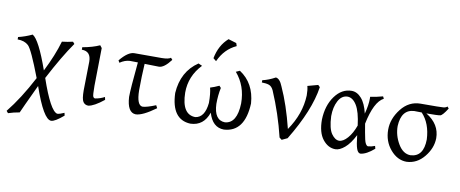

<svg xmlns="http://www.w3.org/2000/svg" viewBox="-74 -1035 3683 1538"><g transform="rotate(10 1768.0 -266.5)"><path d="M391.1 178.2Q329.1 178.2 240.7 -78.1Q144 127.4 132.3 155.8Q84.5 163.6 41 178.2L26.9 161.6Q124.5 40.5 218.3 -138.2Q134.8 -357.4 102.8 -387.2Q70.8 -417 14.6 -417V-436.5Q71.8 -450.2 126.5 -476.1Q181.2 -444.8 264.6 -209Q333.5 -345.7 366.7 -460.9Q414.1 -466.3 454.6 -476.1L468.3 -460Q385.3 -341.8 285.6 -151.4Q373 103 430.2 114.3Q453.1 112.3 486.3 96.7L491.2 118.7Q421.9 178.2 391.1 178.2Z M663.6 7.3Q636.2 7.3 621.3 -14.4Q606.4 -36.1 606.4 -108.9L610.4 -340.8Q610.4 -425.3 535.2 -425.3V-445.3Q618.2 -460 674.3 -485.8L689.9 -465.8L685.1 -158.7Q685.1 -81.5 691.2 -70.3Q697.3 -59.1 707.5 -59.1Q748.5 -65.4 783.7 -84.5L788.6 -62Q709.5 1.5 663.6 7.3Z M1049.3 9.8Q981 7.3 973.6 -118.7Q973.6 -182.6 995.1 -402.8Q968.8 -403.8 930.7 -403.8Q890.6 -402.3 849.6 -374.5L839.4 -392.1Q903.3 -470.2 954.1 -470.7H1177.2Q1232.4 -471.2 1250 -485.8L1263.2 -470.7Q1208.5 -398.4 1166.5 -398.4L1050.3 -400.9Q1043.9 -299.8 1043.5 -184.1Q1045.4 -62.5 1093.3 -60.1Q1127 -61.5 1199.2 -90.8L1210.9 -68.4Q1105 8.8 1049.3 9.8Z M1766.1 7.3Q1673.3 6.3 1640.1 -107.9Q1601.6 4.4 1493.7 7.3Q1339.4 0.5 1332 -213.9Q1343.3 -390.6 1475.1 -479L1505.9 -465.3Q1410.2 -364.7 1410.2 -231Q1413.1 -52.7 1523.9 -51.3Q1599.6 -61.5 1611.8 -181.6Q1611.8 -259.3 1599.6 -304.7Q1630.4 -313.5 1670.9 -332.5L1685.1 -316.9Q1671.9 -255.9 1671.9 -184.6Q1676.8 -53.2 1765.1 -51.3Q1861.8 -60.1 1866.7 -222.7Q1866.7 -365.7 1780.8 -465.3L1811.5 -479Q1933.1 -399.9 1944.8 -236.3Q1934.6 -2 1766.1 7.3ZM1609.9 -521.5 1585.4 -541.5Q1606 -648.9 1678.2 -712.4L1744.1 -692.4L1752 -668.9Q1657.2 -626 1609.9 -521.5Z M2236.8 7.8 2217.3 -7.3Q2172.4 -193.4 2096.7 -370.1Q2082 -401.4 2059.1 -409.2Q2036.1 -417 2001 -417V-435.5Q2051.3 -446.8 2105 -476.1Q2137.7 -472.2 2161.1 -413.1Q2224.1 -275.9 2271 -86.4Q2367.2 -225.6 2373 -377Q2373 -422.9 2364.7 -453.1L2449.2 -476.1L2464.8 -460.9Q2436.5 -267.6 2281.7 -13.2Z M2691.4 -64.9Q2724.1 -65.9 2758.8 -105.5Q2793.5 -145 2816.9 -210.4Q2803.7 -320.8 2771.7 -372.8Q2739.7 -424.8 2696.3 -424.8Q2648.9 -423.3 2621.8 -372.1Q2594.7 -320.8 2594.7 -248Q2599.1 -147.9 2628.4 -106.4Q2657.7 -64.9 2691.4 -64.9ZM2877.4 7.3Q2856.9 7.3 2845.5 -25.4Q2834 -58.1 2826.2 -134.3Q2789.1 -61.5 2748.3 -27.1Q2707.5 7.3 2673.3 7.3Q2613.8 7.3 2570.1 -47.9Q2526.4 -103 2526.4 -208.5Q2530.3 -323.2 2585.9 -399.7Q2641.6 -476.1 2721.7 -476.1Q2766.1 -476.1 2802 -435.5Q2837.9 -395 2856.4 -314.5Q2875.5 -387.7 2875.5 -439.5L2875 -454.6Q2931.6 -463.4 2976.6 -476.1L2985.8 -458.5Q2910.2 -419.4 2872.6 -235.8Q2884.8 -160.2 2895.3 -112.5Q2905.8 -64.9 2926.3 -61Q2955.1 -63 2982.4 -74.2L2988.3 -52.2Q2925.8 2.4 2877.4 7.3Z M3274.9 -49.8Q3379.9 -55.7 3381.3 -196.8Q3375.5 -326.2 3303.7 -402.8L3243.2 -403.8Q3139.2 -398.4 3132.8 -262.7Q3132.8 -186.5 3173.3 -118.2Q3213.9 -49.8 3274.9 -49.8ZM3252.4 7.3Q3177.2 7.3 3120.1 -59.8Q3063 -127 3063 -221.2Q3063 -310.1 3125.7 -390.4Q3188.5 -470.7 3283.2 -470.7Q3450.7 -470.7 3469.7 -473.1Q3488.8 -475.6 3499 -485.8L3511.2 -471.2Q3473.1 -410.6 3454.3 -406.2Q3435.5 -401.9 3341.8 -401.9Q3454.1 -334 3454.1 -218.8Q3452.6 -138.2 3394.5 -67.1Q3336.4 3.9 3252.4 7.3Z"/></g></svg>

Font: Kelvinch
Style: Regular
Weight: 400
Designer: Paul James MIller
Foundry: High-Logic / Made with FontCreator
Version: Version 3.30 September 23, 2016